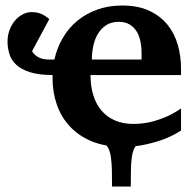

<svg xmlns="http://www.w3.org/2000/svg" viewBox="-20 -520 707 696"><path d="M177.2 -304.2Q186.5 -346.7 207.8 -382.8Q229 -418.9 260.5 -444.8Q292 -470.7 333 -485.4Q374 -500 422.4 -500Q481 -500 521.7 -480.7Q562.5 -461.4 587.9 -429.4Q613.3 -397.5 624.8 -356.4Q636.2 -315.4 636.2 -272V-248H308.1Q308.1 -207 318.4 -174.3Q328.6 -141.6 348.4 -118.7Q368.2 -95.7 397 -83.3Q425.8 -70.8 462.4 -70.8Q500.5 -70.8 532 -79.3Q563.5 -87.9 586.9 -98.6Q613.8 -111.3 636.2 -127V-46.9Q610.4 -29.8 578.1 -17.1Q550.3 -5.9 511.7 2.9Q492.7 7.3 471.7 9.8Q467.8 15.1 464.8 22Q460 33.7 457.5 51.8Q455.1 69.8 454.6 95.2Q454.1 120.6 454.1 156.2H386.2Q386.2 120.6 385.5 95.2Q384.8 69.8 382.3 51.8Q379.9 33.7 375 22Q371.6 13.7 365.7 7.3Q337.9 2.4 313.5 -7.3Q266.1 -26.9 234.1 -60.8Q202.1 -94.7 186.3 -140.1Q170.4 -185.5 170.4 -237.8V-242.7Q170.4 -245.6 170.9 -248Q120.6 -248 88.6 -258.3Q56.6 -268.6 38.6 -285.6Q20.5 -302.7 13.9 -324.7Q7.3 -346.7 7.3 -369.6Q7.3 -390.6 14.2 -409.9Q21 -429.2 33 -443.8Q44.9 -458.5 61 -467.3Q77.1 -476.1 95.2 -476.1Q114.7 -476.1 129.9 -469.5Q145 -462.9 158.7 -450.7L96.2 -334.5Q104.5 -320.3 119.6 -312.3Q134.8 -304.2 158.2 -304.2ZM493.2 -326.2Q493.2 -350.1 488.8 -371.1Q484.4 -392.1 474.4 -407.5Q464.4 -422.9 448.7 -431.9Q433.1 -440.9 411.1 -440.9Q383.3 -440.9 364.5 -428.5Q345.7 -416 334.2 -396.2Q322.8 -376.5 317.9 -352.1Q313 -327.6 313 -304.2H493.2Z"/></svg>

Font: Charis SIL CyrE
Style: Bold
Weight: 700
Foundry: SIL International
Version: Version 5.000